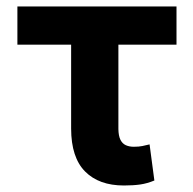

<svg xmlns="http://www.w3.org/2000/svg" viewBox="-20 -566 600 596"><path d="M527.9 -545.9V-427.3H34V-545.9ZM200.8 -545.9H347.5V-165.2Q347.9 -144.1 353.8 -132.2Q359.7 -120.3 370.3 -115.4Q381 -110.5 395.1 -110.4Q411.6 -110.5 421.9 -112.7Q432.1 -114.9 444.3 -117.8L459.2 -5.7Q436.8 3.6 415.2 6.7Q393.6 9.8 364.6 9.8Q287.2 9.8 244.1 -33.7Q201 -77.2 200.8 -166.6Z"/></svg>

Font: GitLab Sans
Style: Regular
Weight: 400
Designer: Rasmus Andersson
Foundry: Modifications by GitLab B.V., manufactured by rsms
Version: Version 4.000;git-c8fb6b7